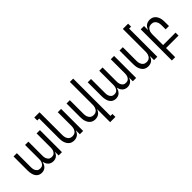

<svg xmlns="http://www.w3.org/2000/svg" viewBox="148 -1862 3203 3203"><g transform="rotate(-45 1750.0 -260.0)"><path d="M208 8Q185 8 162.5 1Q140 -6 122.5 -21Q105 -36 93.5 -56Q82 -76 75.5 -98.5Q69 -121 66.5 -143.5Q64 -166 64 -189V-520H142V-189Q142 -174 143.5 -159Q145 -144 149.5 -129.5Q154 -115 162.5 -102Q171 -89 182.5 -79.5Q194 -70 209 -66Q224 -62 239 -62Q254 -62 269 -66Q284 -70 295.5 -79.5Q307 -89 315 -102Q323 -115 328 -129.5Q333 -144 334.5 -159Q336 -174 336 -189V-520H414V-189Q414 -174 415.5 -159Q417 -144 422 -129.5Q427 -115 435 -102Q443 -89 454.5 -79.5Q466 -70 481 -66Q496 -62 511 -62Q526 -62 541 -66Q556 -70 567.5 -79.5Q579 -89 587.5 -102Q596 -115 600.5 -129.5Q605 -144 606.5 -159Q608 -174 608 -189V-520H686V0H608V-90Q601 -69 589.5 -50.5Q578 -32 561 -18.5Q544 -5 523 1.5Q502 8 480 8Q455 8 430.5 -0.5Q406 -9 388 -27Q370 -45 359.5 -68Q349 -91 343 -115Q338 -91 327 -68Q316 -45 298.5 -27Q281 -9 257 -0.5Q233 8 208 8Z M969 8Q944 8 920.5 1Q897 -6 878 -22Q859 -38 846.5 -59Q834 -80 826.5 -103.5Q819 -127 816.5 -151.5Q814 -176 814 -200V-665H768V-735H892V-200Q892 -183 894 -166.5Q896 -150 901 -134.5Q906 -119 915.5 -105Q925 -91 938 -81Q951 -71 967 -66.5Q983 -62 1000 -62Q1017 -62 1033 -66.5Q1049 -71 1062 -81Q1075 -91 1084.5 -105Q1094 -119 1099 -134.5Q1104 -150 1106 -166.5Q1108 -183 1108 -200V-520H1186V0H1108V-95Q1100 -73 1087.5 -53Q1075 -33 1056.5 -19Q1038 -5 1015 1.5Q992 8 969 8Z M1608 215V-95Q1600 -73 1587.5 -53Q1575 -33 1556.5 -19Q1538 -5 1515 1.5Q1492 8 1469 8Q1444 8 1420.5 1Q1397 -6 1378 -22Q1359 -38 1346.5 -59Q1334 -80 1326.5 -103.5Q1319 -127 1316.5 -151.5Q1314 -176 1314 -200V-520H1392V-200Q1392 -183 1394 -166.5Q1396 -150 1401 -134.5Q1406 -119 1415.5 -105Q1425 -91 1438 -81Q1451 -71 1467 -66.5Q1483 -62 1500 -62Q1517 -62 1533 -66.5Q1549 -71 1562 -81Q1575 -91 1584.5 -105Q1594 -119 1599 -134.5Q1604 -150 1606 -166.5Q1608 -183 1608 -200V-735H1686V145H1732V215Z M1958 8Q1935 8 1912.5 1Q1890 -6 1872.5 -21Q1855 -36 1843.5 -56Q1832 -76 1825.5 -98.5Q1819 -121 1816.5 -143.5Q1814 -166 1814 -189V-520H1892V-189Q1892 -174 1893.5 -159Q1895 -144 1899.5 -129.5Q1904 -115 1912.5 -102Q1921 -89 1932.5 -79.5Q1944 -70 1959 -66Q1974 -62 1989 -62Q2004 -62 2019 -66Q2034 -70 2045.5 -79.5Q2057 -89 2065 -102Q2073 -115 2078 -129.5Q2083 -144 2084.5 -159Q2086 -174 2086 -189V-520H2164V-189Q2164 -174 2165.5 -159Q2167 -144 2172 -129.5Q2177 -115 2185 -102Q2193 -89 2204.5 -79.5Q2216 -70 2231 -66Q2246 -62 2261 -62Q2276 -62 2291 -66Q2306 -70 2317.5 -79.5Q2329 -89 2337.5 -102Q2346 -115 2350.5 -129.5Q2355 -144 2356.5 -159Q2358 -174 2358 -189V-520H2436V0H2358V-90Q2351 -69 2339.5 -50.5Q2328 -32 2311 -18.5Q2294 -5 2273 1.5Q2252 8 2230 8Q2205 8 2180.5 -0.5Q2156 -9 2138 -27Q2120 -45 2109.5 -68Q2099 -91 2093 -115Q2088 -91 2077 -68Q2066 -45 2048.5 -27Q2031 -9 2007 -0.5Q1983 8 1958 8Z M2719 8Q2694 8 2670.5 1Q2647 -6 2628 -22Q2609 -38 2596.5 -59Q2584 -80 2576.5 -103.5Q2569 -127 2566.5 -151.5Q2564 -176 2564 -200V-520H2642V-200Q2642 -183 2644 -166.5Q2646 -150 2651 -134.5Q2656 -119 2665.5 -105Q2675 -91 2688 -81Q2701 -71 2717 -66.5Q2733 -62 2750 -62Q2767 -62 2783 -66.5Q2799 -71 2812 -81Q2825 -91 2834.5 -105Q2844 -119 2849 -134.5Q2854 -150 2856 -166.5Q2858 -183 2858 -200V-735H2982V-665H2936V0H2858V-95Q2850 -73 2837.5 -53Q2825 -33 2806.5 -19Q2788 -5 2765 1.5Q2742 8 2719 8Z M3064 215V-520H3142V-425Q3150 -447 3162.5 -467Q3175 -487 3193.5 -501Q3212 -515 3235 -521.5Q3258 -528 3281 -528Q3306 -528 3329.5 -521Q3353 -514 3372 -498Q3391 -482 3403.5 -461Q3416 -440 3423.5 -416.5Q3431 -393 3433.5 -368.5Q3436 -344 3436 -320V-225H3358V-320Q3358 -337 3356 -353.5Q3354 -370 3349 -385.5Q3344 -401 3334.5 -415Q3325 -429 3312 -439Q3299 -449 3283 -453.5Q3267 -458 3250 -458Q3233 -458 3217 -453.5Q3201 -449 3188 -439Q3175 -429 3165.5 -415Q3156 -401 3151 -385.5Q3146 -370 3144 -353.5Q3142 -337 3142 -320V-70H3436V0H3142V215Z"/></g></svg>

Font: Huly
Style: Regular
Weight: 400
Designer: Belleve Invis
Foundry: Belleve Invis
Version: Version 33.2.5; ttfautohint (v1.8.4)